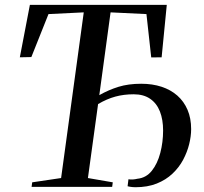

<svg xmlns="http://www.w3.org/2000/svg" viewBox="-20 -763 834 784"><path d="M109 0 111.5 -18.5 229.5 -36 322 -712.5 178 -705.5 108 -530 61 -529 102 -743H661L640 -529L597.5 -528.5L578 -705.5L431.5 -712.5L385.5 -374.5Q423.5 -396 463.8 -408.5Q504 -421 556.5 -421Q602 -421 639.5 -408.8Q677 -396.5 704 -372.8Q731 -349 745.8 -314.5Q760.5 -280 760.5 -236Q760.5 -207 752.5 -174.5Q744.5 -142 727.8 -110.5Q711 -79 684.2 -53.8Q657.5 -28.5 620 -13.5Q582.5 1.5 533 1.5Q529.5 1.5 520 0.8Q510.5 0 501 -2.5L504.5 -31Q513 -29.5 523 -30.2Q533 -31 540.5 -33Q576.5 -36.5 599.8 -65.5Q623 -94.5 634.5 -138.5Q646 -182.5 646 -230Q646 -274.5 633 -307.8Q620 -341 593.2 -359.5Q566.5 -378 526 -378Q485.5 -378 450.8 -368.5Q416 -359 380.5 -338L339 -36L440.5 -18.5L438 0Z"/></svg>

Font: Merriweather 144pt
Style: Italic
Weight: 400
Italic angle: -7.8°
Version: Version 2.101